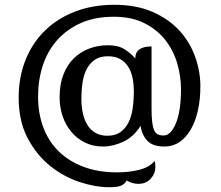

<svg xmlns="http://www.w3.org/2000/svg" viewBox="-20 -594 925 802"><path d="M456 -524Q376 -524 317 -497.5Q258 -471 218 -425.5Q178 -380 158.5 -319.5Q139 -259 139 -191Q139 -120 161 -61.5Q183 -3 225.5 38.5Q268 80 329.5 103Q391 126 470 126Q521 126 563 115Q605 104 626 78Q628 85 628.5 92.5Q629 100 629 105Q629 131 609.5 152.5Q590 174 558 174Q547 174 535 171Q523 168 509 160Q504 171 490 179.5Q476 188 436 188Q379 188 313 166.5Q247 145 190 99.5Q133 54 95.5 -17Q58 -88 58 -186Q58 -273 87 -344.5Q116 -416 168.5 -467Q221 -518 294.5 -546Q368 -574 457 -574Q550 -574 618 -544Q686 -514 730 -465.5Q774 -417 795.5 -356Q817 -295 817 -234Q817 -178 806.5 -132Q796 -86 776.5 -52.5Q757 -19 729.5 -0.5Q702 18 667 18Q618 18 595.5 -6Q573 -30 567 -68Q538 -22 495 -2Q452 18 410 18Q369 18 336 2Q303 -14 279 -42Q255 -70 242 -107.5Q229 -145 229 -188Q229 -242 245 -283Q261 -324 289 -351Q317 -378 353.5 -391.5Q390 -405 431 -405Q473 -405 499 -389Q525 -373 545 -350Q545 -400 613 -400V-142Q613 -108 615.5 -86Q618 -64 623.5 -51Q629 -38 639 -33Q649 -28 664 -28Q693 -28 714.5 -78.5Q736 -129 736 -222Q736 -275 720.5 -328.5Q705 -382 671.5 -425.5Q638 -469 584.5 -496.5Q531 -524 456 -524ZM429 -27Q461 -27 482 -41.5Q503 -56 516 -81Q529 -106 534 -140Q539 -174 539 -212Q539 -243 533.5 -269.5Q528 -296 515 -316Q502 -336 481.5 -347.5Q461 -359 431 -359Q398 -359 377 -345Q356 -331 343 -307Q330 -283 325 -250Q320 -217 320 -180Q320 -149 326 -121.5Q332 -94 344.5 -73Q357 -52 378 -39.5Q399 -27 429 -27Z"/></svg>

Font: Milonga
Style: Regular
Weight: 400
Designer: Pablo Impallari, Brenda Gallo, Rodrigo Fuenzalida
Foundry: Pablo Impallari, Brenda Gallo, Rodrigo Fuenzalida
Version: Version 1.000; ttfautohint (v0.93) -l 8 -r 50 -G 200 -x 14 -